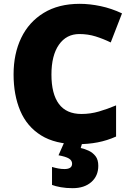

<svg xmlns="http://www.w3.org/2000/svg" viewBox="-20 -744 689 1004"><path d="M395 -566Q327 -566 288 -510Q249 -454 249 -354Q249 -253 288 -200.5Q327 -148 406 -148Q453 -148 497.5 -161Q542 -174 587 -193V-30Q540 -9 490.5 0.5Q441 10 385 10Q269 10 195 -36Q121 -82 86 -164.5Q51 -247 51 -355Q51 -463 91 -546Q131 -629 208.5 -676.5Q286 -724 397 -724Q449 -724 506 -712Q563 -700 618 -674L559 -522Q520 -541 480 -553.5Q440 -566 395 -566ZM494 123Q494 176 457.5 208Q421 240 360 240Q326 240 298 235Q270 230 252 223V129Q269 134 285 137Q301 140 317 140Q357 140 357 112Q357 95 340.5 85Q324 75 286 68L316 0H411L402 30Q422 34 443.5 44Q465 54 479.5 72.5Q494 91 494 123Z"/></svg>

Font: Noto Sans Syriac Western Black
Style: Regular
Weight: 900
Designer: Patrick Giasson and the Monotype Design Team
Foundry: Monotype Imaging Inc.
Version: Version 3.000; ttfautohint (v1.8.4.7-5d5b)